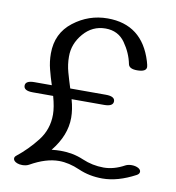

<svg xmlns="http://www.w3.org/2000/svg" viewBox="-78 -744 759 827"><g transform="rotate(10 301.5 -331.0)"><path d="M73.7 11.7Q60.1 11.7 50.8 7.8Q34.2 1 34.2 -10.7Q34.2 -17.6 41.5 -23.4Q88.9 -61 127.7 -110.6Q166.5 -160.2 166.5 -225.1Q166.5 -257.3 153.3 -304.7H64Q24.4 -304.7 24.4 -327.1Q24.4 -349.1 64 -349.1H139.6Q128.9 -381.3 120.4 -414.6Q111.8 -447.8 111.8 -483.4Q111.8 -571.8 178.2 -623Q244.6 -674.3 327.1 -674.3Q478.5 -674.3 524.9 -522Q530.3 -503.9 530.3 -497.6Q530.3 -476.1 489.7 -476.1Q455.6 -476.1 451.2 -495.6Q441.9 -543.5 411.4 -586.7Q380.9 -629.9 325.7 -629.9Q268.1 -629.9 229.2 -584.5Q190.4 -539.1 190.9 -483.4Q190.9 -448.7 200.2 -415.5Q209.5 -382.3 220.2 -349.1H376Q415.5 -349.1 415.5 -327.1Q415.5 -304.7 376 -304.7H233.9Q246.1 -261.7 246.1 -225.1Q246.1 -147.9 187 -75.2Q209 -77.6 227.1 -77.6Q280.8 -77.6 326.2 -58.1Q371.6 -38.6 420.4 -38.6Q465.3 -38.6 511.7 -64Q522.9 -69.8 538.6 -69.8Q555.2 -69.8 567.9 -63Q578.6 -56.6 578.6 -47.9Q578.6 -38.1 566.4 -31.7Q490.2 8.8 423.3 8.8Q366.2 8.8 318.4 -12.2Q270.5 -33.2 227.1 -33.2Q170.4 -33.2 103 4.9Q90.8 11.7 73.7 11.7Z"/></g></svg>

Font: Gayathri
Style: Regular
Weight: 400
Designer: Binoy Dominic <binoy.domenic@gmail.com>
Foundry: SMC
Version: Version 1.000